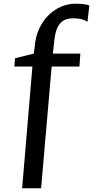

<svg xmlns="http://www.w3.org/2000/svg" viewBox="-20 -843 533 1037"><path d="M99.5 174 155 -483.5H57.5L61.5 -528.5L162.5 -553.5L167.5 -592Q172 -647 192.5 -690Q213 -733 244 -762.8Q275 -792.5 312 -807.8Q349 -823 386.5 -823Q419 -823 437.8 -819.8Q456.5 -816.5 462.5 -813.5L452.5 -725.5Q445.5 -731 426.5 -737.5Q407.5 -744 372 -744Q346.5 -744 325.8 -733.5Q305 -723 291.2 -696Q277.5 -669 273 -620L265.5 -553.5H414L409 -483.5H259L202 174Z"/></svg>

Font: Merriweather 24pt Medium
Style: Regular
Weight: 500
Designer: Eben Sorkin
Foundry: Eben Sorkin
Version: Version 2.100